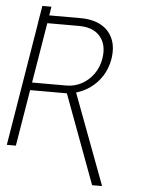

<svg xmlns="http://www.w3.org/2000/svg" viewBox="-65 -824 779 1053"><g transform="rotate(5 324.5 -298.0)"><path d="M108.4 -676.8 125 -775.9H174.8L159.2 -676.8ZM117.2 -727.5H338.9Q407.2 -727.5 452.9 -701.9Q498.5 -676.3 518.3 -629.2Q538.1 -582 527.3 -517.1Q518.6 -466.3 492.4 -425Q466.3 -383.8 426.5 -355.5Q386.7 -327.1 336.9 -315.4L322.8 -310.1H83L89.4 -352.5H294.4Q338.9 -352.5 377.7 -373.3Q416.5 -394 443.4 -431.4Q470.2 -468.8 478 -517.6Q490.2 -592.8 451.7 -638.7Q413.1 -684.6 332 -684.1H160.2L46.9 0H-2.9ZM482.4 179.7 295.4 -324.2H348.6L536.1 176.3L535.6 179.7Z"/></g></svg>

Font: Inter 24pt ExtraLight
Style: Italic
Weight: 250
Italic angle: -9.3988°
Version: Version 4.001;git-66647c0bb